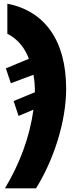

<svg xmlns="http://www.w3.org/2000/svg" viewBox="-20 -785 419 1045"><path d="M7 240H176C271 88 340 -121 340 -302C340 -565 223 -725 20 -765V-601C83 -571 121 -511 137 -465L12 -413L39 -332L162 -378C168 -351 170 -310 170 -283L54 -235L81 -154L162 -188C141 -36 87 106 7 240Z"/></svg>

Font: Noto Sans UI Condensed Black
Style: Italic
Weight: 900
Width: 3
Italic angle: -192°
Designer: Monotype Design Team
Foundry: Monotype Imaging Inc.
Version: Version 1.901